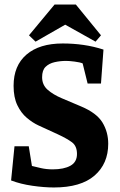

<svg xmlns="http://www.w3.org/2000/svg" viewBox="-20 -820 532 848"><path d="M218 8Q175 8 123 0.5Q71 -7 29 -23L44 -174H107L121 -87Q137 -83 161 -77.5Q185 -72 213 -72Q262 -72 291 -88Q320 -104 320 -140Q320 -175 298 -191.5Q276 -208 235 -227L150 -266Q124 -278 98.5 -299.5Q73 -321 56.5 -355.5Q40 -390 40 -441Q40 -530 97 -579Q154 -628 257 -628Q304 -628 349 -621.5Q394 -615 437 -601L426 -451H367L345 -540Q333 -545 309.5 -548Q286 -551 272 -551Q246 -551 221.5 -545.5Q197 -540 181.5 -525Q166 -510 166 -479Q166 -445 190.5 -423.5Q215 -402 253 -386L338 -350Q407 -321 432.5 -279Q458 -237 458 -185Q458 -97 397.5 -44.5Q337 8 218 8ZM137 -636 108 -664 221 -800H315L426 -664L402 -636L268 -711Z"/></svg>

Font: Manuale ExtraBold
Style: Regular
Weight: 800
Version: Version 1.002